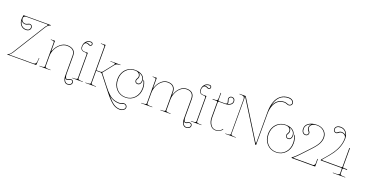

<svg xmlns="http://www.w3.org/2000/svg" viewBox="-42 -2097 6565 3432"><g transform="rotate(20 3240.5 -380.5)"><path d="M60.5 -659.7Q66.9 -603.5 100.6 -570.8Q134.3 -538.1 185.5 -538.1Q219.2 -538.1 238 -554.7Q256.8 -571.3 256.8 -598.6Q256.8 -618.2 245.8 -629.4Q234.9 -640.6 215.8 -640.6Q210.4 -640.6 185.8 -628.2Q161.1 -615.7 140.1 -615.7Q113.8 -615.7 92.8 -627.2Q71.8 -638.7 60.5 -659.7ZM60.5 -759.8H575.7V-750Q559.1 -750 536.9 -733.4Q514.6 -716.8 494.1 -684.1L110.8 -69.8Q87.9 -33.7 54.2 -9.8H513.7Q567.4 -9.8 571.8 -65.4L577.6 -135.7L585 -134.3L575.2 -4.4Q575.2 0 569.8 0H24.9V-9.8Q41.5 -9.8 62 -26.4Q82.5 -43 103 -76.2L485.8 -689.9Q499 -711.4 517.6 -728Q523.9 -733.9 523.9 -739.3Q523.9 -743.7 519.8 -746.8Q515.6 -750 509.3 -750H117.7Q92.3 -750 76.9 -737.8Q61.5 -725.6 61.5 -705.6Q61.5 -670.4 83.3 -648.9Q105 -627.4 140.1 -627.4Q156.2 -627.4 180.2 -639.9Q204.1 -652.3 215.8 -652.3Q239.7 -652.3 254.4 -637.7Q269 -623 269 -598.6Q269 -565.9 246.1 -545.9Q223.1 -525.9 185.5 -525.9Q123 -525.9 85 -569.6Q46.9 -613.3 46.9 -684.6Q46.9 -705.1 55.7 -755.4Q55.7 -759.8 60.5 -759.8Z M1141.1 33.7Q1147 77.1 1166.7 100.8Q1186.5 124.5 1213.9 124.5Q1247.6 124.5 1266.4 109.6Q1285.2 94.7 1285.2 71.3Q1285.2 55.7 1274.4 46.4Q1263.7 37.1 1244.1 37.1Q1235.4 37.1 1215.6 49.1Q1195.8 61 1174.3 61Q1154.3 61 1141.1 33.7ZM665 -520H677.2L742.2 -521.5V-345.7Q742.2 -330.1 746.1 -330.1Q749 -330.1 753.9 -342.3Q784.2 -419.9 845.5 -471.2Q906.7 -522.5 975.1 -522.5Q1055.2 -522.5 1097.4 -486.6Q1139.6 -450.7 1139.6 -382.3V-38.1Q1139.6 0 1150.1 24.4Q1160.6 48.8 1174.3 48.8Q1189.5 48.8 1209.5 36.9Q1229.5 24.9 1244.1 24.9Q1268.1 24.9 1282.7 37.6Q1297.4 50.3 1297.4 71.3Q1297.4 100.6 1274.4 118.7Q1251.5 136.7 1213.9 136.7Q1174.8 136.7 1151.1 99.9Q1127.4 63 1127.4 2.4V-380.9Q1127.4 -444.8 1088.9 -478Q1050.3 -511.2 975.1 -511.2Q917 -511.2 863 -471.7Q809.1 -432.1 775.6 -366.9Q742.2 -301.8 742.2 -231V-35.2Q742.2 -26.4 746.3 -21Q750.5 -15.6 767.8 -11.5Q785.2 -7.3 817.4 -7.3H844.7V0H634.8V-7.3H654.8Q687 -7.3 704.3 -11.5Q721.7 -15.6 725.8 -21Q730 -26.4 730 -35.2V-487.3Q730 -501.5 718 -507.1Q706.1 -512.7 677.2 -512.7H665Z M1270.5 -681.2Q1281.2 -685.1 1292 -685.1Q1311.5 -685.1 1330.8 -674.8Q1350.1 -664.6 1356 -664.6Q1366.2 -664.6 1373.8 -672.1Q1381.3 -679.7 1381.3 -689.9Q1381.3 -700.2 1373.8 -707.8Q1366.2 -715.3 1356 -715.3Q1301.8 -715.3 1270.5 -681.2ZM1367.2 -520V-35.2Q1367.2 -26.4 1371.3 -21Q1375.5 -15.6 1392.8 -11.5Q1410.2 -7.3 1442.4 -7.3H1460V0H1259.8V-7.3H1279.8Q1312 -7.3 1329.3 -11.5Q1346.7 -15.6 1350.8 -21Q1355 -26.4 1355 -35.2V-487.3Q1355 -501.5 1343 -507.1Q1331.1 -512.7 1302.2 -512.7Q1268.1 -512.7 1247.3 -533.4Q1226.6 -554.2 1226.6 -588.4Q1226.6 -650.9 1262 -689.2Q1297.4 -727.5 1356 -727.5Q1371.6 -727.5 1382.6 -716.3Q1393.6 -705.1 1393.6 -689.9Q1393.6 -674.8 1382.6 -663.6Q1371.6 -652.3 1356 -652.3Q1344.2 -652.3 1325 -662.6Q1305.7 -672.9 1292 -672.9Q1266.6 -672.9 1251.5 -649.7Q1236.3 -626.5 1236.3 -588.4Q1236.3 -557.6 1254.6 -538.8Q1272.9 -520 1303.2 -520Z M2000 67.4Q2068.4 148.9 2124.8 188.2Q2181.2 227.5 2246.1 227.5Q2284.7 227.5 2310.8 208Q2336.9 188.5 2336.9 163.1Q2336.9 145 2322.3 131.6Q2307.6 118.2 2286.6 118.2Q2277.3 118.2 2251 128.9Q2224.6 139.6 2199.2 139.6Q2087.4 139.6 2000 67.4ZM1529.8 -759.8H1552.2L1617.2 -761.7V-279.8H1700.7Q1708.5 -279.8 1719 -285.6Q1729.5 -291.5 1734.9 -298.3L1878.4 -480Q1888.7 -493.2 1888.7 -500Q1888.7 -512.7 1850.6 -512.7H1798.8V-520H1989.7V-512.7Q1975.6 -512.7 1965.3 -511.7Q1955.1 -510.7 1939.5 -507.6Q1923.8 -504.4 1910.2 -495.8Q1896.5 -487.3 1886.2 -474.1L1729.5 -274.9L1889.2 -71.3Q1921.9 -29.8 1945.1 -3.2Q1968.3 23.4 1998.8 50.8Q2029.3 78.1 2057.4 93.3Q2085.4 108.4 2121.6 117.9Q2157.7 127.4 2199.2 127.4Q2220.7 127.4 2246.6 116.7Q2272.5 106 2286.6 106Q2312.5 106 2330.6 122.6Q2348.6 139.2 2348.6 163.1Q2348.6 194.8 2318.8 217Q2289.1 239.3 2246.1 239.3Q2219.2 239.3 2193.1 232.4Q2167 225.6 2144.5 214.1Q2122.1 202.6 2097.7 183.1Q2073.2 163.6 2052.5 143.3Q2031.7 123 2006.1 93.3Q1980.5 63.5 1959.2 36.9Q1938 10.3 1908.7 -27.3Q1889.2 -52.7 1878.9 -65.4L1732.4 -252Q1728 -258.3 1718.3 -264.2Q1708.5 -270 1700.7 -270H1617.2V-35.2Q1617.2 -26.4 1621.3 -21Q1625.5 -15.6 1642.8 -11.5Q1660.2 -7.3 1692.4 -7.3H1710V0H1509.8V-7.3H1529.8Q1562 -7.3 1579.3 -11.5Q1596.7 -15.6 1600.8 -21Q1605 -26.4 1605 -35.2V-727.5Q1605 -741.2 1593.3 -746.8Q1581.5 -752.4 1552.2 -752.4H1529.8Z M2346.2 -500.5Q2377 -475.6 2377.9 -433.1Q2377.9 -416 2370.8 -400.6Q2363.8 -385.3 2356.4 -373.8Q2349.1 -362.3 2349.1 -355.5Q2349.1 -334.5 2360.4 -322.5Q2371.6 -310.5 2391.1 -310.5Q2415.5 -310.5 2430.7 -330.3Q2445.8 -350.1 2445.8 -386.2Q2445.3 -426.8 2419.7 -456.5Q2394 -486.3 2346.2 -500.5ZM2269 -522.5Q2353.5 -522.5 2405.3 -485.1Q2457 -447.8 2457.5 -386.7Q2457.5 -346.7 2439.2 -322.5Q2420.9 -298.3 2391.1 -298.3Q2366.7 -298.3 2352.1 -314Q2337.4 -329.6 2337.4 -355.5Q2337.4 -368.2 2351.6 -392.3Q2365.7 -416.5 2365.7 -433.1Q2365.2 -468.8 2338.9 -490.7Q2312.5 -512.7 2269 -512.7Q2167.5 -512.7 2102.1 -441.2Q2036.6 -369.6 2036.6 -259.8Q2036.6 -149.9 2102.3 -78.6Q2168 -7.3 2269 -7.3Q2370.1 -7.3 2435.8 -78.6Q2501.5 -149.9 2501.5 -259.8Q2501.5 -332 2472.2 -389.2L2471.7 -414.1Q2514.2 -346.7 2514.2 -259.8Q2514.2 -146 2444.8 -71.8Q2375.5 2.4 2269 2.4Q2162.6 2.4 2093.5 -71.8Q2024.4 -146 2024.4 -259.8Q2024.4 -335 2055.7 -394.8Q2086.9 -454.6 2142.8 -488.5Q2198.7 -522.5 2269 -522.5Z M3397.9 33.7Q3403.8 77.1 3423.3 100.8Q3442.9 124.5 3470.2 124.5Q3503.9 124.5 3522.9 109.6Q3542 94.7 3542 71.3Q3542 55.7 3531.2 46.4Q3520.5 37.1 3501 37.1Q3492.2 37.1 3472.2 49.1Q3452.1 61 3430.7 61Q3411.1 61 3397.9 33.7ZM2601.6 -520H2613.8L2678.7 -521.5V-344.7Q2678.7 -330.1 2681.2 -330.1Q2684.1 -330.1 2687.5 -342.8Q2713.9 -421.4 2768.8 -471.9Q2823.7 -522.5 2891.6 -522.5Q2962.4 -522.5 3000.7 -486.3Q3039.1 -450.2 3039.1 -382.3V-344.7Q3039.1 -330.1 3041.5 -330.1Q3043.5 -330.1 3047.4 -343.3Q3073.7 -421.4 3128.9 -471.9Q3184.1 -522.5 3251.5 -522.5Q3322.3 -522.5 3359.4 -486.6Q3396.5 -450.7 3396.5 -382.3V-38.1Q3396.5 0 3406.7 24.4Q3417 48.8 3430.7 48.8Q3445.8 48.8 3466.1 36.9Q3486.3 24.9 3501 24.9Q3524.9 24.9 3539.3 37.6Q3553.7 50.3 3553.7 71.3Q3553.7 100.6 3530.8 118.7Q3507.8 136.7 3470.2 136.7Q3431.2 136.7 3407.5 99.9Q3383.8 63 3383.8 2.4V-380.9Q3383.8 -444.8 3350.3 -478Q3316.9 -511.2 3251.5 -511.2Q3193.8 -511.2 3144.5 -471.4Q3095.2 -431.6 3067.1 -367.2Q3039.1 -302.7 3039.1 -231V-35.2Q3039.1 -28.8 3041.3 -24.4Q3043.5 -20 3050.5 -15.9Q3057.6 -11.7 3073.5 -9.5Q3089.4 -7.3 3113.8 -7.3H3128.9V0H2936.5V-7.3H2951.2Q2983.4 -7.3 3000.7 -11.5Q3018.1 -15.6 3022.2 -21Q3026.4 -26.4 3026.4 -35.2V-380.9Q3026.4 -444.3 2991.9 -477.8Q2957.5 -511.2 2891.6 -511.2Q2834 -511.2 2784.7 -471.4Q2735.4 -431.6 2707 -367.2Q2678.7 -302.7 2678.7 -231V-35.2Q2678.7 -26.4 2682.9 -21Q2687 -15.6 2704.3 -11.5Q2721.7 -7.3 2753.9 -7.3H2781.2V0H2571.3V-7.3H2591.3Q2623.5 -7.3 2640.9 -11.5Q2658.2 -15.6 2662.4 -21Q2666.5 -26.4 2666.5 -35.2V-487.3Q2666.5 -501.5 2654.5 -507.1Q2642.6 -512.7 2613.8 -512.7H2601.6Z M3526.9 -681.2Q3537.6 -685.1 3548.3 -685.1Q3567.9 -685.1 3587.2 -674.8Q3606.4 -664.6 3612.3 -664.6Q3622.6 -664.6 3630.1 -672.1Q3637.7 -679.7 3637.7 -689.9Q3637.7 -700.2 3630.1 -707.8Q3622.6 -715.3 3612.3 -715.3Q3558.1 -715.3 3526.9 -681.2ZM3623.5 -520V-35.2Q3623.5 -26.4 3627.7 -21Q3631.8 -15.6 3649.2 -11.5Q3666.5 -7.3 3698.7 -7.3H3716.3V0H3516.1V-7.3H3536.1Q3568.4 -7.3 3585.7 -11.5Q3603 -15.6 3607.2 -21Q3611.3 -26.4 3611.3 -35.2V-487.3Q3611.3 -501.5 3599.4 -507.1Q3587.4 -512.7 3558.6 -512.7Q3524.4 -512.7 3503.7 -533.4Q3482.9 -554.2 3482.9 -588.4Q3482.9 -650.9 3518.3 -689.2Q3553.7 -727.5 3612.3 -727.5Q3627.9 -727.5 3638.9 -716.3Q3649.9 -705.1 3649.9 -689.9Q3649.9 -674.8 3638.9 -663.6Q3627.9 -652.3 3612.3 -652.3Q3600.6 -652.3 3581.3 -662.6Q3562 -672.9 3548.3 -672.9Q3522.9 -672.9 3507.8 -649.7Q3492.7 -626.5 3492.7 -588.4Q3492.7 -557.6 3511 -538.8Q3529.3 -520 3559.6 -520Z M4023.4 -516.1Q4064.9 -523.9 4087.4 -545.2Q4109.9 -566.4 4109.9 -595.2Q4109.9 -620.6 4095.7 -635Q4081.5 -649.4 4056.6 -649.4Q4039.1 -649.4 4026.9 -636.5Q4014.6 -623.5 4014.6 -604.5Q4014.6 -597.7 4022.9 -575.9Q4031.2 -554.2 4031.2 -540Q4031.2 -526.4 4023.4 -516.1ZM3979 -500H3870.1Q3852.1 -500 3852.1 -482.4V-194.8Q3852.1 -113.3 3888.9 -60.3Q3925.8 -7.3 3982.4 -7.3Q4018.6 -7.3 4051.3 -22.9Q4084 -38.6 4103 -68.4L4110.8 -63.5Q4090.8 -31.2 4055.7 -14.4Q4020.5 2.4 3982.4 2.4Q3920.4 2.4 3879.9 -53.2Q3839.4 -108.9 3839.4 -194.8V-482.4Q3839.4 -500 3821.8 -500H3747.1V-509.8H3792Q3824.7 -509.8 3833.5 -520.5Q3842.3 -531.2 3842.3 -571.3V-660.2H3852.1V-526.9Q3852.1 -509.8 3870.1 -509.8H3979Q4000 -509.8 4009.5 -518.6Q4019 -527.3 4019 -540Q4019 -549.8 4010.7 -571.8Q4002.4 -593.8 4002.4 -604.5Q4002.4 -628.4 4018.3 -645Q4034.2 -661.6 4056.6 -661.6Q4086.4 -661.6 4104.2 -643.6Q4122.1 -625.5 4122.1 -595.2Q4122.1 -552.2 4082.8 -526.1Q4043.5 -500 3979 -500Z M4770 -750Q4795.4 -819.3 4846.4 -859.4Q4897.5 -899.4 4970.7 -899.4Q4996.1 -899.4 5022.5 -888.7Q5048.8 -877.9 5058.1 -877.9Q5079.1 -877.9 5093.5 -891.4Q5107.9 -904.8 5107.9 -922.9Q5107.9 -948.2 5081.8 -967.8Q5055.7 -987.3 5017.1 -987.3Q4917 -987.3 4854.7 -925.8Q4792.5 -864.3 4770 -750ZM4166.5 -759.8H4281.2Q4284.2 -759.8 4285.2 -757.3L4730 -43.9Q4735.4 -35.2 4740.7 -35.2Q4746.6 -35.2 4746.6 -47.9V-620.1Q4746.6 -735.4 4776.1 -819.6Q4805.7 -903.8 4867.2 -951.7Q4928.7 -999.5 5017.1 -999.5Q5060.1 -999.5 5090.1 -977.1Q5120.1 -954.6 5120.1 -922.9Q5120.1 -898.9 5102.1 -882.6Q5084 -866.2 5058.1 -866.2Q5043.9 -866.2 5018.1 -877Q4992.2 -887.7 4970.7 -887.7Q4927.7 -887.7 4892.6 -872.8Q4857.4 -857.9 4832.5 -831.1Q4807.6 -804.2 4790.5 -766.8Q4773.4 -729.5 4765.4 -685.5Q4757.3 -641.6 4757.3 -591.3L4756.8 0H4746.1Q4743.2 0 4741.7 -2.4L4274.9 -750H4270.5Q4276.4 -726.1 4276.4 -694.3V-35.2Q4276.4 -26.4 4280.5 -21Q4284.7 -15.6 4302 -11.5Q4319.3 -7.3 4351.6 -7.3H4369.1V0H4171.4V-7.3H4191.4Q4223.6 -7.3 4241 -11.5Q4258.3 -15.6 4262.5 -21Q4266.6 -26.4 4266.6 -35.2V-694.8Q4266.6 -710.4 4262.2 -721.2Q4257.8 -731.9 4251 -738Q4244.1 -744.1 4231.2 -747.3Q4218.3 -750.5 4205.6 -751.5Q4192.9 -752.4 4172.4 -752.4H4166.5Z M5210.9 -500.5Q5241.7 -475.6 5242.7 -433.1Q5242.7 -416 5235.6 -400.6Q5228.5 -385.3 5221.2 -373.8Q5213.9 -362.3 5213.9 -355.5Q5213.9 -334.5 5225.1 -322.5Q5236.3 -310.5 5255.9 -310.5Q5280.3 -310.5 5295.4 -330.3Q5310.5 -350.1 5310.5 -386.2Q5310.1 -426.8 5284.4 -456.5Q5258.8 -486.3 5210.9 -500.5ZM5133.8 -522.5Q5218.3 -522.5 5270 -485.1Q5321.8 -447.8 5322.3 -386.7Q5322.3 -346.7 5304 -322.5Q5285.6 -298.3 5255.9 -298.3Q5231.4 -298.3 5216.8 -314Q5202.1 -329.6 5202.1 -355.5Q5202.1 -368.2 5216.3 -392.3Q5230.5 -416.5 5230.5 -433.1Q5230 -468.8 5203.6 -490.7Q5177.2 -512.7 5133.8 -512.7Q5032.2 -512.7 4966.8 -441.2Q4901.4 -369.6 4901.4 -259.8Q4901.4 -149.9 4967 -78.6Q5032.7 -7.3 5133.8 -7.3Q5234.9 -7.3 5300.5 -78.6Q5366.2 -149.9 5366.2 -259.8Q5366.2 -332 5336.9 -389.2L5336.4 -414.1Q5378.9 -346.7 5378.9 -259.8Q5378.9 -146 5309.6 -71.8Q5240.2 2.4 5133.8 2.4Q5027.3 2.4 4958.3 -71.8Q4889.2 -146 4889.2 -259.8Q4889.2 -335 4920.4 -394.8Q4951.7 -454.6 5007.6 -488.5Q5063.5 -522.5 5133.8 -522.5Z M5564 -687Q5513.2 -670.9 5485.4 -639.4Q5457.5 -607.9 5457.5 -566.4Q5457.5 -525.9 5475.3 -503.2Q5493.2 -480.5 5522 -480.5Q5543 -480.5 5554.9 -492.4Q5566.9 -504.4 5566.9 -525.4Q5566.9 -531.7 5560.3 -540.5Q5553.7 -549.3 5546.1 -557.9Q5538.6 -566.4 5532 -581.3Q5525.4 -596.2 5525.4 -612.8Q5525.4 -658.7 5564 -687ZM5661.1 -702.6Q5605.5 -702.6 5571.5 -678Q5537.6 -653.3 5537.6 -612.8Q5537.6 -595.7 5548.1 -580.3Q5558.6 -564.9 5568.8 -551.5Q5579.1 -538.1 5579.1 -525.4Q5579.1 -500 5563.5 -484.1Q5547.9 -468.3 5522 -468.3Q5487.8 -468.3 5466.8 -495.1Q5445.8 -522 5445.8 -566.4Q5445.8 -631.8 5504.9 -672.1Q5564 -712.4 5661.1 -712.4Q5744.6 -712.4 5799.1 -663.1Q5853.5 -613.8 5853.5 -537.6Q5853.5 -482.9 5825.7 -425.3Q5797.9 -367.7 5722.2 -286.6L5555.2 -108.4Q5505.4 -54.7 5469.7 -26.9Q5458.5 -18.1 5458.5 -15.6Q5458.5 -12.7 5470.7 -12.7H5828.6Q5847.2 -12.7 5859.1 -25.1Q5871.1 -37.6 5871.1 -56.6V-142.6H5881.3V-4.9Q5881.3 0 5876 0H5436Q5431.2 0 5431.2 -4.9V-11.2Q5431.2 -15.6 5435.5 -16.1Q5439.5 -16.6 5454.3 -28.1Q5469.2 -39.6 5494.6 -63.2Q5520 -86.9 5547.4 -115.7L5714.4 -293.5Q5789.1 -373 5815.2 -428.7Q5841.3 -484.4 5841.3 -537.6Q5841.3 -609.4 5790.3 -656Q5739.3 -702.6 5661.1 -702.6Z M6196.3 -710Q6183.1 -757.8 6149.7 -784.4Q6116.2 -811 6068.8 -811Q6028.3 -811 6005.4 -793.2Q5982.4 -775.4 5982.4 -746.6Q5982.4 -725.6 5994.6 -713.6Q6006.8 -701.7 6027.8 -701.7Q6034.2 -701.7 6043 -708.3Q6051.8 -714.8 6060.3 -722.4Q6068.8 -730 6083.7 -736.6Q6098.6 -743.2 6115.2 -743.2Q6167.5 -743.2 6196.3 -710ZM6215.8 -651.9Q6213.4 -501 6114.3 -355Q6073.2 -294.4 5961.4 -167Q5957.5 -162.6 5956.1 -158.9Q5954.6 -155.3 5957 -152.6Q5959.5 -149.9 5965.8 -149.9H6323.2Q6341.3 -149.9 6341.3 -167V-512.7Q6341.3 -518.1 6344.7 -521.5Q6348.1 -524.9 6353.5 -524.9V-167Q6353.5 -149.9 6371.6 -149.9H6436V-137.7H6371.6Q6353.5 -137.7 6353.5 -120.1V-35.2Q6353.5 -26.4 6357.7 -21Q6361.8 -15.6 6379.2 -11.5Q6396.5 -7.3 6428.7 -7.3H6451.2V0H6216.3V-7.3H6266.1Q6298.3 -7.3 6315.7 -11.5Q6333 -15.6 6337.2 -21Q6341.3 -26.4 6341.3 -35.2V-120.1Q6341.3 -137.7 6323.2 -137.7H5936V-152.3Q5942.4 -159.7 5976.3 -198.7Q6010.3 -237.8 6024.4 -254.6Q6038.6 -271.5 6062.5 -301.8Q6086.4 -332 6103 -356.4Q6204.6 -504.9 6204.6 -652.3Q6204.6 -688 6180.2 -709.5Q6155.8 -731 6115.2 -731Q6098.1 -731 6082.8 -720.5Q6067.4 -710 6054 -699.7Q6040.5 -689.5 6027.8 -689.5Q6002 -689.5 5986.3 -705.1Q5970.7 -720.7 5970.7 -746.6Q5970.7 -781.2 5997.6 -802.2Q6024.4 -823.2 6068.8 -823.2Q6134.8 -823.2 6175.3 -776.4Q6215.8 -729.5 6215.8 -651.9Z"/></g></svg>

Font: ZnikomitNo24
Style: Thin
Weight: 300
Designer: gluk
Foundry: gluk
Version: Version 0.55